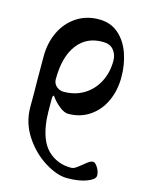

<svg xmlns="http://www.w3.org/2000/svg" viewBox="-110 -494 644 849"><g transform="rotate(15 212.0 -69.5)"><path d="M43 26V-40Q42 -78 42 -206Q42 -267 66 -317.5Q90 -368 134.5 -397.5Q179 -427 237 -427Q290 -427 326 -396Q362 -365 380 -314.5Q398 -264 398 -205Q398 -144 375 -94.5Q352 -45 309.5 -16.5Q267 12 212 12Q194 12 171.5 -6Q149 -24 134 -45Q132 -49 130 -49Q125 -49 125 -30Q125 40 127 60Q136 155 179 197Q222 239 286 239Q296 239 305.5 233Q315 227 331 214Q335 211 344 203.5Q353 196 360.5 192Q368 188 374 188Q384 188 395.5 206Q407 224 407 243Q407 260 371.5 274Q336 288 281 288Q235 288 178.5 253Q122 218 82.5 158Q43 98 43 26ZM345 -266Q345 -295 328.5 -315Q312 -335 281 -335Q206 -337 163 -281Q120 -225 120 -122Q120 -102 134.5 -89.5Q149 -77 167 -77Q220 -77 260 -101.5Q300 -126 322.5 -169Q345 -212 345 -266Z"/></g></svg>

Font: EB Garamond SemiBold
Style: Regular
Weight: 600
Designer: Georg Duffner and Octavio Pardo
Foundry: Georg Duffner
Version: Version 1.000